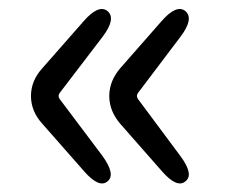

<svg xmlns="http://www.w3.org/2000/svg" viewBox="-20 -499 519 434"><path d="M223 -89Q204 -73 170 -112L75 -220Q50 -248 50 -282Q50 -316 75 -344L169 -451Q203 -490 223 -474Q243 -457 212 -416L115 -289Q110 -282 115 -275L212 -146Q242 -104 223 -89ZM399 -89Q380 -73 346 -112L252 -219Q227 -248 227 -282Q227 -316 252 -345L345 -451Q379 -490 399 -474Q419 -457 388 -416L292 -289Q287 -282 292 -275L388 -146Q419 -104 399 -89Z"/></svg>

Font: Resource Han Rounded CN
Style: Regular
Weight: 400
Designer: Cyano Hao (round all glyphs); Ryoko NISHIZUKA  (kana, bopomofo & ideographs); Paul D. Hunt (Latin, Greek & Cyrillic); Sa
Foundry: Cyano Hao
Version: 0.990